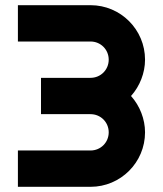

<svg xmlns="http://www.w3.org/2000/svg" viewBox="-20 -720 627 740"><path d="M539 -210C539 -261 519 -312 485 -350C519 -388 539 -439 539 -490C539 -606 445 -700 329 -700H49V-560H329C368 -560 399 -529 399 -490C399 -451 368 -420 329 -420H138V-280H329C368 -280 399 -249 399 -210C399 -171 368 -140 329 -140H49V0H329C445 0 539 -94 539 -210Z"/></svg>

Font: Righteous
Style: Regular
Weight: 400
Designer: Astigmatic (AOETI)
Foundry: Astigmatic (AOETI)
Version: Version 1.000